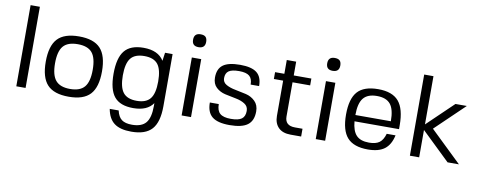

<svg xmlns="http://www.w3.org/2000/svg" viewBox="-73 -1064 4074 1631"><g transform="rotate(10 1964.0 -248.5)"><path d="M80 0V-700H160V0Z M533 -510Q660 -510 717.5 -448Q775 -386 775 -250Q775 -114 717.5 -52Q660 10 533 10Q405 10 347.5 -52Q290 -114 290 -250Q290 -386 347.5 -448Q405 -510 533 -510ZM370 -250Q370 -148 408.5 -102.5Q447 -57 533 -57Q619 -57 657 -102.5Q695 -148 695 -250Q695 -353 657 -398Q619 -443 533 -443Q446 -443 408 -398Q370 -353 370 -250Z M1089 10Q976 10 925.5 -51.5Q875 -113 875 -249Q875 -386 926 -448Q977 -510 1089 -510Q1215 -510 1265 -429L1275 -500H1340V-50Q1340 87 1285 148.5Q1230 210 1108 210Q1011 210 960.5 172Q910 134 895 51H972Q984 105 1014.5 128Q1045 151 1104 151Q1187 151 1223.5 107Q1260 63 1260 -37V-63Q1210 10 1089 10ZM1108 -56Q1189 -56 1224.5 -101Q1260 -146 1260 -249Q1260 -352 1224.5 -397Q1189 -442 1108 -442Q1026 -442 990.5 -397Q955 -352 955 -249Q955 -147 990.5 -101.5Q1026 -56 1108 -56Z M1587 0H1506V-500H1587ZM1546 -707Q1576 -707 1589.5 -693.5Q1603 -680 1603 -651Q1603 -596 1546 -596Q1490 -596 1490 -651Q1490 -707 1546 -707Z M1806 -375Q1806 -339 1839 -320.5Q1872 -302 1918.5 -293.5Q1965 -285 2011.5 -274Q2058 -263 2091 -230.5Q2124 -198 2124 -143Q2124 -63 2075.5 -26.5Q2027 10 1920 10Q1817 10 1770 -28Q1723 -66 1723 -150H1800Q1800 -94 1828.5 -69Q1857 -44 1922 -44Q1987 -44 2015.5 -65Q2044 -86 2044 -134Q2044 -173 2011.5 -193.5Q1979 -214 1933 -222.5Q1887 -231 1840.5 -241.5Q1794 -252 1761.5 -282.5Q1729 -313 1729 -367Q1729 -442 1775 -476Q1821 -510 1922 -510Q2021 -510 2066 -474.5Q2111 -439 2111 -360H2038Q2038 -411 2011 -433.5Q1984 -456 1922 -456Q1860 -456 1833 -437Q1806 -418 1806 -375Z M2385 -146Q2385 -67 2472 -67H2537V0H2446Q2377 0 2340.5 -36.5Q2304 -73 2304 -137V-441H2224V-500H2304V-619H2385V-500H2537V-441H2385Z M2744 0H2663V-500H2744ZM2703 -707Q2733 -707 2746.5 -693.5Q2760 -680 2760 -651Q2760 -596 2703 -596Q2647 -596 2647 -651Q2647 -707 2703 -707Z M2961 -206Q2968 -124 3003.5 -86.5Q3039 -49 3113 -49Q3171 -49 3202 -71.5Q3233 -94 3249 -149H3325Q3307 -66 3256.5 -28Q3206 10 3113 10Q2991 10 2935.5 -52Q2880 -114 2880 -250Q2880 -387 2935 -448.5Q2990 -510 3113 -510Q3235 -510 3290 -445.5Q3345 -381 3345 -239V-206ZM3265 -260Q3265 -362 3229 -406.5Q3193 -451 3112 -451Q3032 -451 2995.5 -406Q2959 -361 2959 -260Z M3555 -700V-284L3780 -500H3878L3628 -260L3898 0H3800L3555 -236V0H3475V-700Z"/></g></svg>

Font: Fivo Sans
Style: Regular
Weight: 400
Designer: Alexander Slobzheninov
Foundry: Alexander Slobzheninov
Version: 1.0